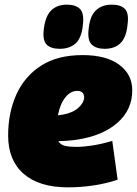

<svg xmlns="http://www.w3.org/2000/svg" viewBox="-20 -796 589 826"><path d="M486 -23Q436 -6 381 2Q326 10 272 10Q149 10 82 -48Q15 -106 15 -213Q15 -310 50 -388.5Q85 -467 156 -513Q227 -559 335 -559Q437 -559 493 -517.5Q549 -476 549 -407Q549 -324 485.5 -268Q422 -212 311 -195Q267 -189 231 -189Q240 -173 259.5 -168.5Q279 -164 313 -164Q336 -164 376.5 -170Q417 -176 463 -190ZM312 -405Q284 -405 261.5 -377.5Q239 -350 229 -300Q240 -301 251 -303Q294 -311 317.5 -332.5Q341 -354 342 -376Q342 -405 312 -405ZM430 -586Q394 -586 375 -604Q356 -622 361 -668Q366 -726 392 -751Q418 -776 461 -776Q499 -776 517 -758Q535 -740 529 -693Q524 -636 499 -611Q474 -586 430 -586ZM237 -586Q200 -586 181.5 -603.5Q163 -621 168 -666Q174 -725 199.5 -750.5Q225 -776 268 -776Q305 -776 323.5 -758Q342 -740 337 -693Q332 -634 306 -610Q280 -586 237 -586Z"/></svg>

Font: Georama Black
Style: Italic
Weight: 900
Italic angle: -9°
Designer: Jean-Baptiste Levee
Foundry: Production Type
Version: Version 1.000